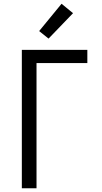

<svg xmlns="http://www.w3.org/2000/svg" viewBox="-20 -1000 540 1020"><path d="M96 0V-735H444V-665H174V0ZM238 -795 188 -835 307 -980 368 -930Z"/></svg>

Font: Iosevka Algr
Style: Regular
Weight: 400
Monospace: yes
Designer: Belleve Invis
Foundry: Belleve Invis
Version: Version 26.0.2; ttfautohint (v1.8.3)